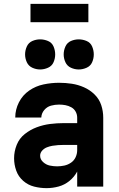

<svg xmlns="http://www.w3.org/2000/svg" viewBox="-20 -967 616 995"><path d="M221 8Q253 8 284 -0.5Q315 -9 340 -29.5Q365 -50 380 -78V0H515V-357Q515 -391 504.5 -422.5Q494 -454 470 -477.5Q446 -501 415.5 -514.5Q385 -528 352.5 -533Q320 -538 286 -538Q246 -538 205.5 -529.5Q165 -521 131 -497.5Q97 -474 78 -436.5Q59 -399 59 -358H194Q195 -380 209.5 -397Q224 -414 244.5 -419.5Q265 -425 286 -425Q303 -425 319 -422Q335 -419 349.5 -411Q364 -403 372 -388.5Q380 -374 380 -357V-329H311Q275 -329 239.5 -324.5Q204 -320 170.5 -307.5Q137 -295 108.5 -272.5Q80 -250 66.5 -216Q53 -182 53 -147Q53 -114 64 -83Q75 -52 100 -30Q125 -8 157 0Q189 8 221 8ZM276 -105Q257 -105 238 -109Q219 -113 203.5 -127Q188 -141 188 -160Q188 -175 198.5 -186.5Q209 -198 223 -203.5Q237 -209 251.5 -211.5Q266 -214 281 -215Q296 -216 311 -216H380V-189Q380 -170 372 -152.5Q364 -135 348 -124Q332 -113 313.5 -109Q295 -105 276 -105ZM388 -607Q409 -607 429 -616Q449 -625 457.5 -644.5Q466 -664 466 -685Q466 -706 457.5 -726Q449 -746 429 -754.5Q409 -763 388 -763Q367 -763 347.5 -754.5Q328 -746 319 -726Q310 -706 310 -685Q310 -664 319 -644.5Q328 -625 347.5 -616Q367 -607 388 -607ZM188 -607Q209 -607 229 -616Q249 -625 257.5 -644.5Q266 -664 266 -685Q266 -706 257.5 -726Q249 -746 229 -754.5Q209 -763 188 -763Q167 -763 147.5 -754.5Q128 -746 119 -726Q110 -706 110 -685Q110 -664 119 -644.5Q128 -625 147.5 -616Q167 -607 188 -607ZM138 -852H438V-947H138Z"/></svg>

Font: Iosevka Sparkle Extrabold
Style: Regular
Weight: 800
Designer: Belleve Invis
Foundry: Belleve Invis
Version: Version 4.5.0; ttfautohint (v1.8.3)